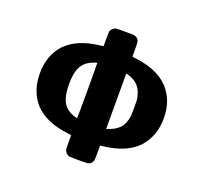

<svg xmlns="http://www.w3.org/2000/svg" viewBox="-120 -834 1035 975"><g transform="rotate(20 397.0 -347.0)"><path d="M346 -693Q348 -694 397 -694Q444 -694 449 -692Q468 -687 473 -669Q475 -663 475 -625V-587H478Q479 -587 481 -586.5Q483 -586 486.5 -585.5Q490 -585 492 -585Q613 -571 674 -507Q732 -444 732 -347Q732 -252 674 -187Q613 -123 492 -109Q490 -109 486.5 -108.5Q483 -108 481 -107.5Q479 -107 478 -107H475V-69Q475 -31 473 -25Q467 -6 449 -2Q444 0 395 0L347 -1Q328 -7 320 -28L319 -67V-107H315Q313 -108 308 -108.5Q303 -109 301 -109Q180 -123 119 -187Q62 -251 62 -347Q62 -445 119 -507Q180 -571 301 -585Q303 -585 308 -585.5Q313 -586 315 -587H319V-627L320 -667Q326 -685 346 -693ZM318 -497Q314 -497 296 -490Q255 -474 237.5 -441Q220 -408 220 -347Q220 -284 239 -249Q261 -212 308 -200Q316 -198 317 -197Q319 -197 319 -347Q319 -497 318 -497ZM531 -471Q514 -486 475 -497V-197Q519 -210 542 -233.5Q565 -257 571 -303Q572 -312 572 -347Q572 -382 571 -392Q562 -447 531 -471Z"/></g></svg>

Font: KaTeX_SansSerif
Style: Bold
Weight: 700
Version: Version 1.1; ttfautohint (v1.3)